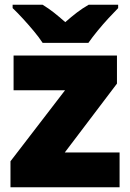

<svg xmlns="http://www.w3.org/2000/svg" viewBox="-20 -786 547 806"><path d="M482 0H24V-109L253 -407H37V-553H471V-435L252 -146H482ZM159 -606Q144 -629 121.5 -656Q99 -683 75.5 -708.5Q52 -734 33 -752V-766H159Q185 -750 206.5 -733Q228 -716 254 -693Q280 -716 303 -733.5Q326 -751 352 -766H476V-752Q459 -735 435.5 -709.5Q412 -684 389.5 -656.5Q367 -629 351 -606Z"/></svg>

Font: Noto Sans Devanagari Black
Style: Regular
Weight: 900
Version: Version 2.003